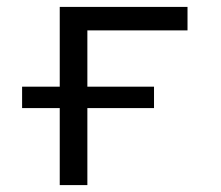

<svg xmlns="http://www.w3.org/2000/svg" viewBox="-20 -536 640 556"><path d="M153 -223H44V-285H153V-516H523V-448H233V-285H426V-223H233V0H153Z"/></svg>

Font: IBM Plex Mono
Style: Regular
Weight: 400
Monospace: yes
Designer: Mike Abbink, Paul van der Laan, Pieter van Rosmalen
Foundry: Bold Monday
Version: Version 2.3